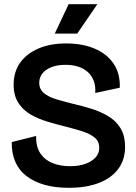

<svg xmlns="http://www.w3.org/2000/svg" viewBox="-20 -881 648 915"><path d="M308 14Q242 14 191.5 -0.5Q141 -15 105.5 -42.5Q70 -70 52.5 -111Q35 -152 36 -204L152 -233Q151 -182 172 -150.5Q193 -119 230 -104Q267 -89 313 -89Q357 -89 388 -100.5Q419 -112 436 -131.5Q453 -151 453 -176Q453 -207 431.5 -225Q410 -243 374.5 -254.5Q339 -266 295 -277Q250 -288 205.5 -301.5Q161 -315 125 -336Q89 -357 67 -391.5Q45 -426 45 -477Q45 -538 75.5 -581.5Q106 -625 162.5 -649.5Q219 -674 295 -674Q372 -674 430.5 -649.5Q489 -625 521 -578Q553 -531 551 -463L434 -438Q436 -471 426.5 -496Q417 -521 398 -538Q379 -555 352.5 -563.5Q326 -572 292 -572Q253 -572 225 -561Q197 -550 182 -531Q167 -512 167 -487Q167 -456 189 -437.5Q211 -419 248 -408Q285 -397 329 -386Q373 -376 416 -362.5Q459 -349 495.5 -327.5Q532 -306 554 -270.5Q576 -235 576 -181Q576 -120 544 -76.5Q512 -33 452 -9.5Q392 14 308 14ZM348 -721H241L307 -861H444Z"/></svg>

Font: Bricolage Grotesque 60pt SemiBold
Style: Regular
Weight: 600
Version: Version 1.001;gftools[0.9.33.dev8+g029e19f]